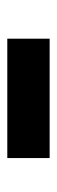

<svg xmlns="http://www.w3.org/2000/svg" viewBox="165 -943 156 526"><g transform="rotate(-90 243.0 -680.0)"><path d="M73 -622H400V-738H73Z"/></g></svg>

Font: TitilliumMaps29L
Style: 999 wt
Weight: 900
Designer: Campivisivi
Foundry: Accademia di Belle Arti di Urbino and students of MA course of Visual design